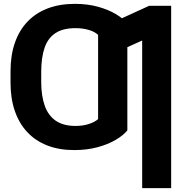

<svg xmlns="http://www.w3.org/2000/svg" viewBox="-20 -757 941 981"><path d="M630.7 -431.4V-90.8Q610.2 -65.3 570.9 -42.3Q531.6 -19.2 477.9 -4.7Q424.1 9.8 359.2 9.8Q282.1 9.8 221.9 -13.6Q161.6 -37 119.7 -81.6Q77.7 -126.2 55.8 -190Q33.8 -253.9 33.8 -334.6V-383.4L190.6 -384.8V-334.6Q191.1 -266.9 208.4 -217.3Q225.8 -167.7 264.1 -140.7Q302.4 -113.8 365.6 -113.5Q403.8 -113.6 433.9 -123.4Q464.1 -133.3 481.2 -148.4V-431.4ZM630.7 -636.7V-302L481.2 -300.2V-578.9Q462.6 -596.1 431.8 -604.6Q401.1 -613.2 367 -613.1Q301.8 -613.4 263.2 -587.8Q224.7 -562.2 207.9 -513.2Q191.1 -464.2 190.6 -393V-339.8L33.8 -340.4V-393Q33.8 -474.5 56.1 -538.5Q78.3 -602.4 120.7 -646.7Q163 -690.9 224 -714.1Q285.1 -737.3 362.7 -737.3Q427 -737.3 480.1 -722.7Q533.3 -708 571.9 -685Q610.5 -661.9 630.7 -636.7ZM854.5 -727.5V204.1H706.4V-550L550 -479.7V-639.6L742.4 -727.5Z"/></svg>

Font: Inter Tight
Style: Regular
Weight: 400
Designer: Rasmus Andersson
Foundry: rsms
Version: Version 3.002